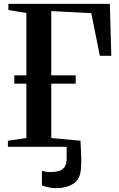

<svg xmlns="http://www.w3.org/2000/svg" viewBox="-20 -763 620 998"><path d="M268.5 215Q251.5 215 231 210.5Q210.5 206 197.5 200.5L198 125Q208.5 128.5 221 130Q233.5 131.5 239.5 131.5Q262.5 131.5 282.2 127Q302 122.5 314.2 107Q326.5 91.5 326.5 59.5V0H21V-31.5L117 -45.5V-328H54.5V-371.5H117V-695.5L23.5 -711V-743H551L558.5 -473H499L454.5 -694.5L246.5 -705.5V-371.5H373.5V-328H246.5V-45.5L398.5 -31.5Q398.5 -17.5 400 4Q401.5 25.5 402.2 52.8Q403 80 401 111.5Q397.5 169 361.2 192Q325 215 268.5 215Z"/></svg>

Font: Merriweather 96pt SemiBold
Style: Regular
Weight: 600
Version: Version 2.100